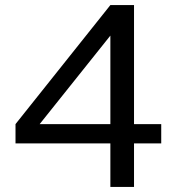

<svg xmlns="http://www.w3.org/2000/svg" viewBox="-20 -735 693 755"><path d="M507 0H414V-171H41V-247L414 -715H507V-247H614V-171H507ZM414 -595 136 -247H414Z"/></svg>

Font: Wix Madefor Display Medium
Style: Regular
Weight: 500
Designer: Dalton Maag Ltd
Foundry: Dalton Maag Ltd
Version: Version 3.100